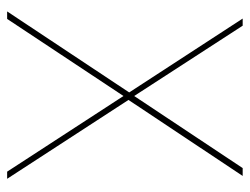

<svg xmlns="http://www.w3.org/2000/svg" viewBox="-101 -599 700 538"><g transform="rotate(90 249.0 -330.0)"><path d="M481 0H461L249 -326L33 0H12L239 -342L32 -660H52L249 -356L451 -660H473L260 -340Z"/></g></svg>

Font: Kantumruy Pro Thin
Style: Regular
Weight: 250
Version: Version 1.002